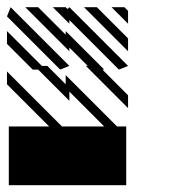

<svg xmlns="http://www.w3.org/2000/svg" viewBox="-25 -859 545 545"><path d="M338.5 -552.1 218.8 -671.9H224L171.9 -724V-713.5L46.9 -838.5H83.3L161.5 -760.4V-770.8L270.8 -661.5H265.6L338.5 -588.5ZM338.5 -791.7 291.7 -838.5H328.1L338.5 -828.1ZM338.5 -713.5 213.5 -838.5H250L338.5 -750ZM171.9 -791.7 125 -838.5H161.5L166.7 -833.3L171.9 -838.5L338.5 -671.9L312.5 -661.5L171.9 -802.1ZM145.8 -661.5 -5.2 -812.5 5.2 -838.5 171.9 -671.9ZM67.7 -661.5 -5.2 -734.4V-770.8L93.8 -671.9H109.4L161.5 -619.8V-645.8L307.3 -500H333.3V-333.3H0V-500H114.6L-5.2 -619.8V-656.2L151 -500H270.8L171.9 -599V-572.9L83.3 -661.5Z"/></svg>

Font: 0xA000-Monochrome
Style: Monochrome
Weight: 400
Version: Version 0.1